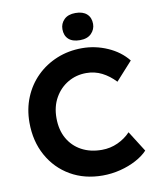

<svg xmlns="http://www.w3.org/2000/svg" viewBox="-98 -987 885 1073"><g transform="rotate(-10 344.5 -450.5)"><path d="M398 10Q295 10 215.5 -36Q136 -82 90.5 -164Q45 -246 45 -352Q45 -429 72 -494.5Q99 -560 148 -608.5Q197 -657 263 -684Q329 -711 406 -711Q481 -711 550.5 -680.5Q620 -650 663 -596L569 -492Q534 -529 493.5 -549.5Q453 -570 405 -570Q348 -570 301 -542.5Q254 -515 226 -465.5Q198 -416 198 -351Q198 -284 225.5 -235Q253 -186 302.5 -159Q352 -132 418 -132Q466 -132 508.5 -151.5Q551 -171 581 -203L655 -86Q630 -59 589 -37Q548 -15 498.5 -2.5Q449 10 398 10ZM404 -757Q361 -757 339 -777.5Q317 -798 317 -834Q317 -866 339.5 -888.5Q362 -911 404 -911Q446 -911 468.5 -890.5Q491 -870 491 -834Q491 -803 468.5 -780Q446 -757 404 -757Z"/></g></svg>

Font: Lexend Deca SemiBold
Style: Regular
Weight: 600
Designer: Bonnie Shaver-Troup, Thomas Jockin
Foundry: Lexend
Version: Version 1.008; ttfautohint (v1.8.4.7-5d5b)